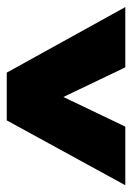

<svg xmlns="http://www.w3.org/2000/svg" viewBox="71 -1012 400 583"><g transform="rotate(-90 271.5 -720.0)"><path d="M343 -900 542 -540H359L269 -728L179 -540H1L198 -900Z"/></g></svg>

Font: Bitter Pro Black
Style: Regular
Weight: 900
Designer: Sol Matas, and Bitter project Authors
Foundry: Sol Matas
Version: Version 1.010